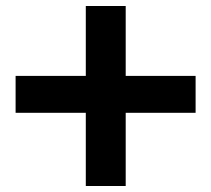

<svg xmlns="http://www.w3.org/2000/svg" viewBox="-20 -620 704 640"><path d="M632 -367V-244H399V0H266V-244H32V-367H266V-600H399V-367Z"/></svg>

Font: Martel Sans Heavy
Style: Regular
Weight: 900
Designer: Dan Reynolds and Mathieu Réguer
Foundry: Dan Reynolds and Mathieu Réguer
Version: Version 1.001;PS 001.001;hotconv 1.0.70;makeotf.lib2.5.58329